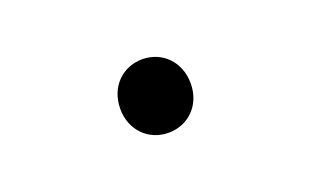

<svg xmlns="http://www.w3.org/2000/svg" viewBox="-36 -280 673 415"><g transform="rotate(-20 300.0 -72.5)"><path d="M300 12C345 12 381 -22 381 -72C381 -123 345 -157 300 -157C255 -157 219 -123 219 -72C219 -22 255 12 300 12Z"/></g></svg>

Font: Hasklig
Style: Regular
Weight: 400
Monospace: yes
Designer: Paul D. Hunt, Teo Tuominen
Foundry: Adobe Systems Incorporated
Version: Version 2.030;PS 1.0;hotconv 16.6.51;makeotf.lib2.5.65220